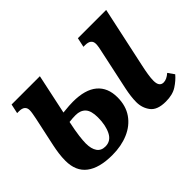

<svg xmlns="http://www.w3.org/2000/svg" viewBox="-110 -752 979 979"><g transform="rotate(-45 379.0 -263.0)"><path d="M611 10Q550 10 526 -21.5Q502 -53 502 -95Q502 -133 513 -185L558 -395Q562 -411 564.5 -426Q567 -441 567 -450Q567 -485 523 -485H511L522 -536H726L655 -206Q649 -179 645 -153.5Q641 -128 641 -110Q641 -67 672 -67Q694 -67 719 -89L743 -55Q722 -30 691 -10Q660 10 611 10ZM225 10Q132 10 83.5 -27Q35 -64 35 -139Q35 -165 38.5 -190Q42 -215 47 -239L81 -397Q84 -412 86.5 -426.5Q89 -441 89 -450Q89 -485 46 -485H33L44 -536H248L202 -320Q229 -323 246.5 -324Q264 -325 275 -325Q363 -325 407.5 -287.5Q452 -250 452 -180Q452 -119 422.5 -76.5Q393 -34 341.5 -12Q290 10 225 10ZM231 -46Q271 -46 290 -84Q309 -122 309 -178Q309 -226 290 -246.5Q271 -267 236 -267Q215 -267 190 -264Q179 -212 175 -179.5Q171 -147 171 -128Q171 -89 186 -67.5Q201 -46 231 -46Z"/></g></svg>

Font: Noto Serif Condensed
Style: Bold Italic
Weight: 700
Width: 3
Italic angle: -12°
Designer: Monotype Design Team
Foundry: Monotype Imaging Inc.
Version: Version 2.014